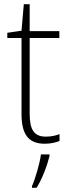

<svg xmlns="http://www.w3.org/2000/svg" viewBox="-20 -678 328 919"><path d="M199 -24C140 -24 122 -62 122 -135V-496H264V-529H122V-658H94L83 -531L15 -521V-496H83V-133C83 -39 113 10 194 10C224 10 246 4 265 -3V-36C247 -29 225 -24 199 -24ZM217 69V61H176C171 103 148 180 133 213V221H155C183 176 205 117 217 69Z"/></svg>

Font: Noto Sans SemiCondensed ExtraLight
Style: Regular
Weight: 200
Width: 4
Designer: Monotype Design Team
Foundry: Monotype Imaging Inc.
Version: Version 2.013